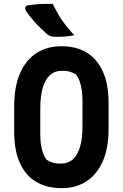

<svg xmlns="http://www.w3.org/2000/svg" viewBox="-20 -961 640 1001"><path d="M301 -720Q378 -720 432.5 -686.5Q487 -653 516.5 -587.5Q546 -522 546 -424V-288Q546 -188 515.5 -119.5Q485 -51 430.5 -15.5Q376 20 302 20Q224 20 168.5 -13Q113 -46 83.5 -111.5Q54 -177 54 -273V-409Q54 -509 84.5 -579Q115 -649 170.5 -684.5Q226 -720 301 -720ZM190 -262Q190 -215 199 -181Q208 -147 223 -128Q238 -118 255.5 -113Q273 -108 296 -108Q335 -108 360 -130.5Q385 -153 397.5 -196Q410 -239 410 -301V-435Q410 -467 406 -493Q402 -519 394.5 -539Q387 -559 377 -572Q361 -582 344.5 -587Q328 -592 304 -592Q265 -592 240 -569Q215 -546 202.5 -502.5Q190 -459 190 -396ZM255 -941Q270 -910 286 -882.5Q302 -855 322.5 -829.5Q343 -804 367 -777Q351 -774 337.5 -772.5Q324 -771 309 -770Q294 -769 272 -769Q258 -769 248.5 -771.5Q239 -774 230 -779Q209 -798 193 -813Q177 -828 164.5 -842Q152 -856 140 -871Q128 -886 115 -904Q110 -915 112 -922.5Q114 -930 124 -933Q146 -936 164.5 -938Q183 -940 204.5 -940.5Q226 -941 255 -941Z"/></svg>

Font: Rec Mono Semicasual
Style: Bold
Weight: 700
Version: Version 1.085; ttfautohint (v1.8.4.7-5d5b)